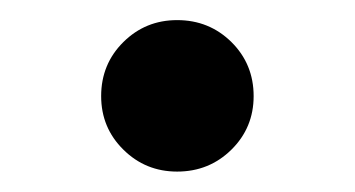

<svg xmlns="http://www.w3.org/2000/svg" viewBox="-20 -162 351 190"><path d="M155.3 7.8Q124 7.8 102.1 -13.9Q80.1 -35.6 80.1 -66.9Q80.1 -98.6 102.1 -120.4Q124 -142.1 155.3 -142.1Q187 -142.1 209 -120.4Q231 -98.6 231 -66.9Q231 -35.6 209 -13.9Q187 7.8 155.3 7.8Z"/></svg>

Font: Inter Cardless
Style: Medium
Weight: 500
Designer: Rasmus Andersson
Foundry: rsms
Version: Version 4.001;git-9221beed3